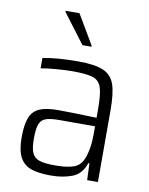

<svg xmlns="http://www.w3.org/2000/svg" viewBox="-84 -793 667 862"><g transform="rotate(10 250.0 -362.0)"><path d="M49 -139Q49 -196 61.5 -228Q74 -260 104 -273.5Q134 -287 189 -287Q247 -287 365 -283V-323Q365 -392 354.5 -422Q344 -452 315 -461Q286 -470 220 -470Q191 -470 148 -466.5Q105 -463 79 -458V-505Q142 -518 239 -518Q317 -518 355 -501.5Q393 -485 407 -445Q421 -405 421 -326V0H372L369 -76H364Q347 -25 305 -8.5Q263 8 206 8Q149 8 115.5 -4.5Q82 -17 65.5 -48.5Q49 -80 49 -139ZM346 -93Q365 -139 365 -208V-244H203Q161 -244 140.5 -236.5Q120 -229 112 -208Q104 -187 104 -142Q104 -99 113.5 -77.5Q123 -56 146.5 -48Q170 -40 219 -40Q269 -40 300.5 -50Q332 -60 346 -93ZM145 -727V-732H208L287 -598V-593H246Z"/></g></svg>

Font: Saira SemiCondensed Light
Style: Regular
Weight: 300
Width: 4
Designer: Hector Gatti with collaboration of the Omnibus-Type team
Foundry: Omnibus-Type
Version: Version 0.072; ttfautohint (v1.8)